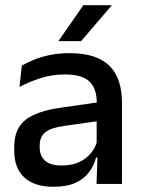

<svg xmlns="http://www.w3.org/2000/svg" viewBox="-20 -704 541 735"><path d="M447 0H349.5L353.5 -116L350 -131V-285L350.5 -309.5Q350.5 -366 321.8 -392.5Q293 -419 229.5 -419Q178 -419 134 -404.5Q90 -390 54.5 -371L63.5 -453Q83.5 -464.5 110.5 -475.5Q137.5 -486.5 171.5 -493.5Q205.5 -500.5 246 -500.5Q301.5 -500.5 340 -487.2Q378.5 -474 402 -449Q425.5 -424 436.2 -389Q447 -354 447 -311ZM184 11Q111.5 11 73 -24.8Q34.5 -60.5 34.5 -126.5V-141.5Q34.5 -211.5 77.8 -245.2Q121 -279 214 -292L361 -313L366.5 -242L225.5 -222Q175 -215 153.5 -197.8Q132 -180.5 132 -147V-140Q132 -106.5 152.8 -88.5Q173.5 -70.5 216 -70.5Q255 -70.5 283 -83.5Q311 -96.5 328.5 -118.2Q346 -140 352.5 -166.5L366 -101H348Q340 -71 321.5 -45.5Q303 -20 269.8 -4.5Q236.5 11 184 11ZM204.5 -548 299 -684H407V-682.5L290.5 -546.5H204.5Z"/></svg>

Font: Anek Kannada Medium Medium
Style: Regular
Weight: 500
Version: Version 1.003